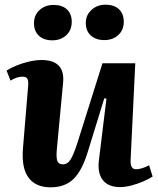

<svg xmlns="http://www.w3.org/2000/svg" viewBox="-20 -784 673 819"><path d="M8 -483Q25 -494 50.5 -504.5Q76 -515 104.5 -521.5Q133 -528 157 -528Q259 -528 249 -430L223 -153Q219 -115 224 -99Q229 -83 249 -83Q268 -83 281 -103.5Q294 -124 311 -177L417 -514H557L537 -99Q536 -62 560 -62Q572 -62 586.5 -66.5Q601 -71 616 -79L631 -31Q616 -21 592 -10.5Q568 0 541.5 7Q515 14 492 14Q442 14 418.5 -16Q395 -46 402 -101L434 -363L425 -365L355 -138Q331 -58 294.5 -21.5Q258 15 196 15Q132 15 101.5 -26.5Q71 -68 78 -152L100 -417Q102 -440 96.5 -448.5Q91 -457 76 -457Q64 -457 50.5 -452.5Q37 -448 25 -440ZM346 -686Q346 -720 370.5 -742Q395 -764 430 -764Q467 -764 487.5 -744.5Q508 -725 508 -691Q508 -656 484.5 -634.5Q461 -613 425 -613Q389 -613 367.5 -632.5Q346 -652 346 -686ZM125 -685Q125 -720 149 -741.5Q173 -763 208 -763Q245 -763 265.5 -744Q286 -725 286 -691Q286 -655 262.5 -633.5Q239 -612 203 -612Q167 -612 146 -631.5Q125 -651 125 -685Z"/></svg>

Font: Literata 36pt
Style: Bold Italic
Weight: 700
Italic angle: -2°
Designer: Latin by Veronika Burian and Jose Scaglione. Greek by Irene Vlachou. Cyrillic by Vera Evstafieva
Foundry: TypeTogether
Version: Version 3.002